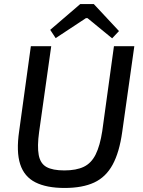

<svg xmlns="http://www.w3.org/2000/svg" viewBox="-20 -919 707 952"><path d="M646 -690 586 -265Q572 -164 538.5 -102.5Q505 -41 447 -14Q389 13 300 13Q211 13 155.5 -15Q100 -43 80 -105Q60 -167 75 -269L133 -690H234L174 -265Q164 -193 172 -150.5Q180 -108 210.5 -91Q241 -74 299 -74Q358 -74 395.5 -92Q433 -110 454.5 -153.5Q476 -197 487 -269L545 -690ZM445 -899 570 -765 536 -729 414 -829H406L256 -730L229 -771L378 -899Z"/></svg>

Font: Exo 2 Medium
Style: Italic
Weight: 500
Italic angle: -8°
Designer: Natanael Gama
Foundry: Natanael Gama
Version: Version 2.010